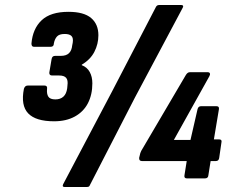

<svg xmlns="http://www.w3.org/2000/svg" viewBox="-20 -709 933 763"><path d="M195 -227Q122 -227 92 -258.5Q62 -290 75 -356Q79 -369 90 -369H157Q169 -369 167 -356Q165 -336 172 -325Q179 -314 200 -314Q220 -314 232 -325Q244 -336 247 -358L248 -369Q251 -390 243 -399.5Q235 -409 215 -409H187Q175 -409 176 -421L185 -474Q187 -487 199 -487H222Q243 -487 254 -497.5Q265 -508 267 -529L269 -539Q272 -558 264 -566Q256 -574 237 -574Q215 -574 206 -563.5Q197 -553 194 -536Q194 -523 181 -523H115Q105 -523 105 -536Q110 -595 145.5 -628.5Q181 -662 252 -662Q313 -662 342 -637.5Q371 -613 371 -569Q371 -534 355 -503Q339 -472 305 -452V-450Q326 -442 336.5 -423Q347 -404 347 -378Q347 -333 329.5 -299Q312 -265 277.5 -246Q243 -227 195 -227ZM236 34Q226 34 231 23L425 -345L600 -682Q604 -689 612 -689H701Q706 -689 707.5 -686Q709 -683 706 -678L516 -321L337 27Q335 34 326 34ZM723 0Q711 0 713 -12L722 -69H544Q532 -69 533 -82L535 -90Q537 -101 541 -109L718 -410Q725 -422 734 -422H806Q812 -422 814 -417.5Q816 -413 812 -406L671 -153H737L765 -275Q768 -287 779 -287H840Q852 -287 850 -275L830 -155H851Q863 -155 860 -143L851 -81Q849 -69 838 -69H817L808 -12Q807 0 794 0Z"/></svg>

Font: Sofia Sans Condensed ExtraBold
Style: Italic
Weight: 800
Italic angle: -9°
Version: Version 4.100